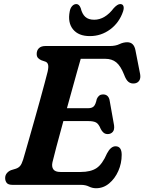

<svg xmlns="http://www.w3.org/2000/svg" viewBox="-20 -932 728 968"><path d="M387.5 0H43.5Q21.5 0 13.8 -10Q6 -20 6 -34.5Q6 -48.5 14.5 -58.8Q23 -69 35.5 -74L60 -81.5Q73.5 -86 81.5 -95.5Q89.5 -105 96.5 -127Q99.5 -137 108.2 -167.2Q117 -197.5 129.2 -240.5Q141.5 -283.5 155.2 -332Q169 -380.5 181.8 -427.2Q194.5 -474 204.8 -511.8Q215 -549.5 220 -570Q225.5 -594 222.5 -605.5Q219.5 -617 209.5 -621L189 -628Q179.5 -632 172.2 -639.2Q165 -646.5 165 -660Q165 -678 176.2 -689Q187.5 -700 209 -700H534Q562.5 -700 582.2 -709.5Q602 -719 621.5 -719Q655.5 -719 663 -678L686.5 -558Q690 -537.5 682 -525.5Q674 -513.5 659 -511.5Q641 -509 628.2 -518.8Q615.5 -528.5 605.5 -556Q588 -600 566 -617.8Q544 -635.5 511 -635.5H387Q380 -611.5 369 -572.2Q358 -533 344.8 -485Q331.5 -437 317.5 -386.5H425Q443 -386.5 452.5 -395.5Q462 -404.5 468 -433Q478 -456 499 -456Q514.5 -456 522.8 -447.2Q531 -438.5 533 -424L555 -300.5Q558 -277.5 548.2 -266.8Q538.5 -256 523 -256Q510.5 -256 502 -263.2Q493.5 -270.5 488 -281.5Q477.5 -307.5 464.2 -314.5Q451 -321.5 426 -321.5H299.5Q279.5 -248.5 264 -190.5Q248.5 -132.5 244.5 -114Q239.5 -91.5 249 -78.2Q258.5 -65 284.5 -65H387Q437.5 -65 466.8 -84.5Q496 -104 519.5 -158.5Q538.5 -194.5 562.5 -194.5Q593.5 -194.5 593.5 -151.5Q593.5 -108.5 576.5 -70Q559.5 -31.5 530.2 -7.2Q501 17 464.5 17Q445.5 17 428.5 8.5Q411.5 0 387.5 0ZM455 -832.5Q509 -832.5 553.5 -891Q572.5 -911.5 586 -911.5Q598.5 -911.5 602.2 -901.5Q606 -891.5 600.5 -874.5Q581.5 -818 535.8 -784Q490 -750 433 -750Q376 -750 348.2 -784Q320.5 -818 331.5 -874.5Q334.5 -891.5 343.8 -901.5Q353 -911.5 365 -911.5Q379 -911.5 387 -891Q394 -861.5 410 -847Q426 -832.5 455 -832.5Z"/></svg>

Font: Fraunces 9pt SuperSoft SemiBold
Style: Italic
Weight: 600
Italic angle: -16°
Version: Version 1.000;[0bf87f6ff]